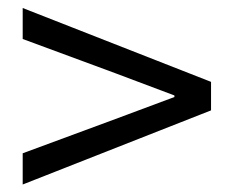

<svg xmlns="http://www.w3.org/2000/svg" viewBox="-20 -616 595 489"><path d="M37.8 -146.1V-225.6L274.3 -313L424.2 -368.9V-372.9L274.3 -429.3L37.8 -516.7V-595.6L517.5 -407.5V-334.9Z"/></svg>

Font: Noto Sans SC Thin
Style: Regular
Weight: 100
Designer: Ryoko NISHIZUKA 西塚涼子 (kana, bopomofo & ideographs); Paul D. Hunt (Latin, Greek & Cyrillic); Sandoll Communications 산돌커뮤니
Foundry: Adobe
Version: Version 2.004-H2;hotconv 1.0.118;makeotfexe 2.5.65603